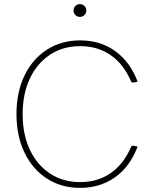

<svg xmlns="http://www.w3.org/2000/svg" viewBox="-20 -904 738 932"><path d="M369 8Q278 8 208 -37Q138 -82 99 -163Q60 -244 60 -350Q60 -457 99 -537.5Q138 -618 208 -663Q278 -708 369 -708Q466 -708 538.5 -656.5Q611 -605 648 -508L628 -503L618 -505Q582 -591 518.5 -635.5Q455 -680 369 -680Q286 -680 223 -638.5Q160 -597 125 -523Q90 -449 90 -350Q90 -251 125 -177Q160 -103 223 -61.5Q286 -20 369 -20Q455 -20 518.5 -64.5Q582 -109 618 -195L628 -197L648 -192Q611 -95 538.5 -43.5Q466 8 369 8ZM368 -822Q355 -822 346 -831Q337 -840 337 -853Q337 -866 346 -875Q355 -884 368 -884Q381 -884 390 -875Q399 -866 399 -853Q399 -840 390 -831Q381 -822 368 -822Z"/></svg>

Font: Fustat ExtraLight
Style: Regular
Weight: 250
Designer: Mohamed Gaber, Khaled Hosny, Laura Garcia Mut
Foundry: Kief Type Foundry, Alif Type Foundry, Hard Type Foundry
Version: Version 1.007